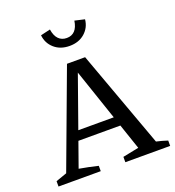

<svg xmlns="http://www.w3.org/2000/svg" viewBox="-154 -994 1015 1115"><g transform="rotate(-20 354.0 -437.0)"><path d="M637 -52Q654 -48 671.5 -43.5Q689 -39 706 -33V0H429V-33L528 -53L336 -618H360L161 -57Q191 -52 219.5 -46Q248 -40 277 -33V0H16V-33L84 -57L306 -653H418ZM186 -210V-268H529V-210ZM357 -745Q300 -745 263 -777.5Q226 -810 221 -860L281 -874Q287 -834 306.5 -814Q326 -794 357 -794Q388 -794 407 -814Q426 -834 432 -874L493 -860Q488 -810 451 -777.5Q414 -745 357 -745Z"/></g></svg>

Font: Piazzolla 24pt Medium
Style: Regular
Weight: 500
Designer: Juan Pablo del Peral
Foundry: Huerta Tipografica
Version: Version 2.005